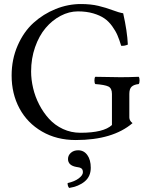

<svg xmlns="http://www.w3.org/2000/svg" viewBox="-20 -678 725 943"><path d="M377 -658.2Q425.8 -658.2 463.4 -649.2Q501 -640.1 532.5 -628.2Q564 -616.2 585 -612.8Q605 -523.9 607.9 -459Q591.3 -451.7 575.2 -453.1Q566.4 -482.4 557.1 -504.2Q547.9 -525.9 531 -549.3Q514.2 -572.8 492.7 -587.6Q471.2 -602.5 438 -612.3Q404.8 -622.1 362.8 -622.1Q319.3 -622.1 277.8 -600.3Q236.3 -578.6 204.1 -540.5Q171.9 -502.4 152.3 -446.5Q132.8 -390.6 132.8 -327.1Q132.8 -287.1 142.6 -245.4Q152.3 -203.6 172.6 -164.3Q192.9 -125 221.2 -94Q249.5 -63 289.3 -44.4Q329.1 -25.9 375 -25.9Q489.3 -25.9 529.8 -64V-216.8Q529.8 -244.6 512.2 -253.2Q494.6 -261.7 448.2 -265.1Q443.8 -269.5 443.8 -283Q443.8 -296.4 448.2 -300.8Q536.1 -298.8 571.8 -298.8Q613.3 -298.8 661.1 -300.8Q665.5 -296.4 665.5 -283Q665.5 -269.5 661.1 -265.1Q637.7 -262.7 626.5 -252.2Q615.2 -241.7 615.2 -216.8V-101.1Q615.2 -85.4 630.9 -73.2Q533.7 9.8 352.1 9.8Q258.3 9.8 186.3 -32Q114.3 -73.7 75.7 -145.5Q37.1 -217.3 37.1 -307.1Q37.1 -386.7 66.7 -454.3Q96.2 -522 144.5 -565.7Q192.9 -609.4 253.4 -633.8Q314 -658.2 377 -658.2ZM363.8 60.1Q392.1 60.1 408.9 83.5Q425.8 106.9 425.8 146Q425.8 188.5 396.2 213.1Q366.7 237.8 319.8 245.1Q312 237.3 312 221.2Q346.7 213.4 366.9 198Q387.2 182.6 387.2 168Q387.2 154.3 379.4 148.9Q371.6 143.6 356 142.1Q314 134.8 314 103Q314 85 328.1 72.5Q342.3 60.1 363.8 60.1Z"/></svg>

Font: Common Serif
Style: Regular
Weight: 400
Designer: Philipp H. Poll, Khaled Hosny
Foundry: Stefan Peev, Context Ltd.
Version: Version 1.026